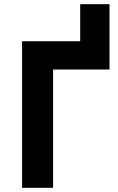

<svg xmlns="http://www.w3.org/2000/svg" viewBox="-20 -897 564 917"><path d="M363 -565V-877H503V-565ZM85.5 0V-700H503V-565H233.5V0Z"/></svg>

Font: Geologica Roman SemiBold
Style: Regular
Weight: 600
Designer: Sindre Bremnes, Frode Helland
Foundry: Monokrom Skriftforlag AS
Version: Version 1.010;gftools[0.9.28]